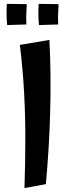

<svg xmlns="http://www.w3.org/2000/svg" viewBox="-20 -965 366 996"><path d="M107 10.5Q111.2 -123.5 111.4 -243.5Q111.5 -363.5 105.1 -482.9Q98.8 -602.2 83 -731.8L236.2 -758Q241.2 -664.8 242 -570.6Q242.8 -476.5 240.2 -382.1Q237.8 -287.8 232 -194.4Q226.2 -101 218 -9.8ZM17.2 -835Q14.5 -860.2 14.1 -890.5Q13.8 -920.8 15.5 -945L118.8 -943.5Q117.5 -916.2 116.4 -890.9Q115.2 -865.5 117 -838ZM182.2 -835Q179.5 -860.2 179.1 -890.5Q178.8 -920.8 180.5 -945L283.8 -943.5Q282.5 -916.2 281.4 -890.9Q280.2 -865.5 282 -838Z"/></svg>

Font: Marhey Light
Style: Regular
Weight: 300
Designer: Nur Syamsi & Bustanul Arifin
Foundry: Namelatype
Version: Version 1.000